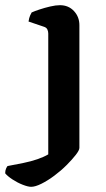

<svg xmlns="http://www.w3.org/2000/svg" viewBox="-92 -520 409 740"><path d="M28 200Q16 200 -4.5 192Q-25 184 -44 171.5Q-63 159 -72 148Q-72 137 -68.5 129.5Q-65 122 -63 120Q-31 114 -1.5 108Q28 102 52.5 93.5Q77 85 94 75V-391Q94 -399 90.5 -406.5Q87 -414 77 -417L18 -437Q20 -451 24 -460Q28 -469 30 -472Q41 -477 60.5 -483.5Q80 -490 101.5 -495Q123 -500 139 -500Q172 -500 193 -477.5Q214 -455 214 -423V50Q214 59 200 77Q186 95 164.5 116.5Q143 138 117.5 157Q92 176 68 188Q44 200 28 200Z"/></svg>

Font: Texturina 12pt SemiBold
Style: Regular
Weight: 600
Designer: Guillermo Torres Carreño
Foundry: Omnibus-Type
Version: Version 1.002